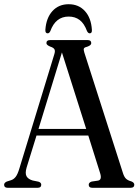

<svg xmlns="http://www.w3.org/2000/svg" viewBox="-20 -890 658 910"><path d="M175.5 -14.5Q175.5 0 159 0H16Q-0.5 0 -0.5 -14.5Q-0.5 -23.5 12 -29.5L32.5 -36Q45 -40 54.2 -51.8Q63.5 -63.5 72 -92L237 -631.5Q242.5 -648 238.2 -656Q234 -664 218.5 -669Q200 -676.5 200 -685.5Q200 -700 217 -700H396Q412.5 -700 412.5 -685.5Q412.5 -675.5 394.5 -669Q381 -666 378 -660.8Q375 -655.5 379.5 -641.5L562.5 -70.5Q568.5 -51 577.5 -42.8Q586.5 -34.5 602 -30.5Q616.5 -25 616.5 -14.5Q616.5 0 599.5 0H417Q400.5 0 400.5 -14.5Q400.5 -25 414.5 -29.5L445 -34Q464.5 -38 454.5 -69.5L398.5 -247.5H153L106 -95.5Q98 -68 106 -54.2Q114 -40.5 135 -34.5L162 -29Q175.5 -25 175.5 -14.5ZM162.5 -279H388.5L273.5 -641.5ZM305.5 -811.5Q243.5 -811.5 218.5 -742.5Q213.5 -732 206 -732Q194 -732 195 -749Q199 -805 228.5 -837.5Q258 -870 305.5 -870Q353 -870 382.5 -837.5Q412 -805 415.5 -749Q417 -732 405 -732Q398 -732 392.5 -742.5Q379 -779 357.5 -795.2Q336 -811.5 305.5 -811.5Z"/></svg>

Font: Fraunces 144pt S050
Style: Regular
Weight: 400
Version: Version 1.000; ttfautohint (v1.8.3)